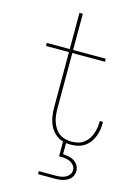

<svg xmlns="http://www.w3.org/2000/svg" viewBox="-140 -808 779 1101"><g transform="rotate(15 250.0 -257.5)"><path d="M200 220V202H300Q314 202 329 200Q344 198 357 191.5Q370 185 379 173Q388 161 388 146Q388 131 379 119Q370 107 357 100.5Q344 94 329 92Q314 90 300 90H290V2Q264 -5 243 -24Q222 -43 210.5 -67.5Q199 -92 194.5 -119.5Q190 -147 190 -174V-502H54V-520H190V-735H210V-520H404V-502H210V-174Q210 -154 212 -134.5Q214 -115 220 -96.5Q226 -78 236.5 -61Q247 -44 262.5 -32Q278 -20 297.5 -15Q317 -10 336 -10Q354 -10 372.5 -14Q391 -18 406 -28.5Q421 -39 432 -54Q443 -69 449.5 -86Q456 -103 459.5 -121Q463 -139 463 -158Q463 -160 463 -162Q463 -164 463 -166H482Q482 -164 482 -161.5Q482 -159 482 -157Q482 -136 478.5 -115.5Q475 -95 467 -75.5Q459 -56 446 -39.5Q433 -23 415.5 -12Q398 -1 377.5 3.5Q357 8 336 8Q329 8 322.5 7.5Q316 7 309 6V72Q327 73 344 76.5Q361 80 375.5 89Q390 98 399 113.5Q408 129 408 146Q408 158 403.5 170Q399 182 390.5 191Q382 200 371 205.5Q360 211 348 214.5Q336 218 324 219Q312 220 300 220Z"/></g></svg>

Font: Zed Mono Thin
Style: Regular
Weight: 100
Monospace: yes
Designer: Belleve Invis
Foundry: Belleve Invis
Version: Version 1.0.0; ttfautohint (v1.8.4)